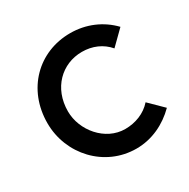

<svg xmlns="http://www.w3.org/2000/svg" viewBox="-121 -604 710 722"><g transform="rotate(-30 233.5 -242.5)"><path d="M389 -126C360 -93 317 -77 273 -77C187 -77 119 -159 119 -242C119 -343 189 -410 276 -410C321 -410 361 -393 389 -360L449 -419C404 -466 342 -493 273 -493C135 -493 30 -389 30 -242C30 -107 135 8 273 8C341 8 402 -22 448 -68Z"/></g></svg>

Font: Radis Sans
Style: Regular
Weight: 400
Designer: Gaël Goy
Foundry: Gaël Goy
Version: 1.0